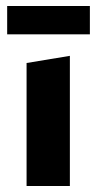

<svg xmlns="http://www.w3.org/2000/svg" viewBox="-20 -623 324 643"><path d="M69 0V-412L214 -436V0ZM4 -508V-603H281V-508Z"/></svg>

Font: Ysabeau ExtraBold
Style: Regular
Weight: 800
Designer: Christian Thalmann (Catharsis Fonts)
Version: Version 2.002